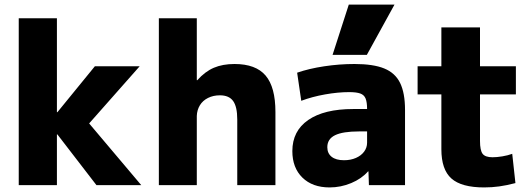

<svg xmlns="http://www.w3.org/2000/svg" viewBox="-20 -810 2322 840"><path d="M62 0V-730H229V-319H231L395 -520H591L370 -270L598 0H402L231 -222H229V0Z M675 0V-730H841V-459H843Q877 -497 915.5 -513.5Q954 -530 1006 -530Q1099 -530 1142 -479.5Q1185 -429 1185 -320V0H1018V-287Q1018 -343 1000 -368Q982 -393 942 -393Q913 -393 890 -381.5Q867 -370 854.5 -349.5Q842 -329 841 -303V0Z M1422 10Q1347 10 1303 -33Q1259 -76 1259 -149Q1259 -237 1328.5 -285Q1398 -333 1525 -333H1586Q1586 -363 1579.5 -379Q1573 -395 1556 -401Q1539 -407 1508 -407Q1459 -407 1402.5 -397Q1346 -387 1298 -369L1280 -492Q1332 -510 1398.5 -520Q1465 -530 1531 -530Q1613 -530 1661 -510.5Q1709 -491 1730.5 -447Q1752 -403 1752 -329V0H1594L1592 -60H1590Q1562 -28 1516.5 -9Q1471 10 1422 10ZM1485 -109Q1514 -109 1537 -119Q1560 -129 1573 -146.5Q1586 -164 1586 -186V-235H1550Q1480 -235 1446 -218.5Q1412 -202 1412 -166Q1412 -139 1431 -124Q1450 -109 1485 -109ZM1585 -570H1435L1506 -790H1706Z M2098 10Q1999 10 1955 -29Q1911 -68 1911 -157V-397H1807V-520H1911V-690H2080V-520H2237V-397H2080V-193Q2080 -152 2091.5 -137Q2103 -122 2135 -122Q2154 -122 2178 -126Q2202 -130 2221 -137L2235 -9Q2197 1 2164.5 5.5Q2132 10 2098 10Z"/></svg>

Font: M PLUS 1 Thin ExtraBold
Style: Regular
Weight: 800
Version: Version 1.001